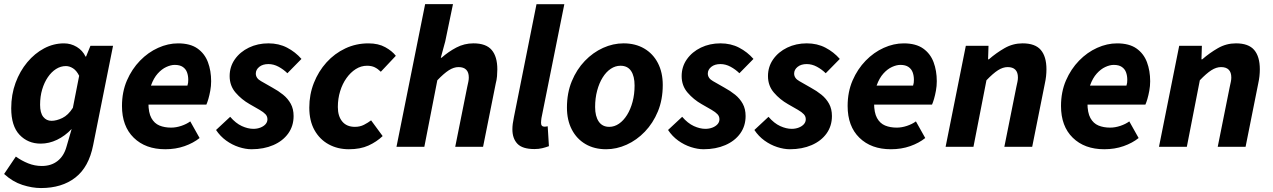

<svg xmlns="http://www.w3.org/2000/svg" viewBox="-24 -721 6250 943"><path d="M177.4 202.6Q134 202.6 86.1 187.2Q38.1 171.7 -3.8 133.5L53.8 48Q82 68.3 114.3 81.3Q146.6 94.2 181.4 94.2Q227.6 94.2 258.8 69.6Q289.9 45.1 302.4 0.2L327.9 -87.6Q295.2 -53.2 256.1 -34.4Q217 -15.6 175.8 -15.6Q113.2 -15.6 72.1 -58.8Q31.1 -102 31.1 -189.2Q31.1 -256.2 52.3 -313.9Q73.5 -371.6 110 -415.3Q146.5 -459 192.8 -483.5Q239.1 -508 290.2 -508Q324 -508 352.9 -490.7Q381.8 -473.3 396.2 -443H398.6L420.2 -496H531.2L433.5 -8.1Q412.4 99.5 346.2 151Q280 202.6 177.4 202.6ZM228.8 -127.6Q253.3 -127.6 282.1 -141.4Q311 -155.3 333.9 -191.5L364.8 -348.8Q352.2 -374.1 334.9 -385.3Q317.5 -396.5 299.6 -396.5Q274 -396.5 251.3 -382.1Q228.6 -367.7 211 -341.9Q193.4 -316.1 183.1 -281.6Q172.9 -247.2 172.9 -206.5Q172.9 -166.5 188.5 -147Q204 -127.6 228.8 -127.6Z M787.6 12Q690.7 12 632.9 -44.5Q575.1 -100.9 575.1 -200.5Q575.1 -269.5 599.4 -325.8Q623.8 -382 663.7 -423Q703.6 -464 752.5 -486Q801.4 -508 850.5 -508Q910.2 -508 945.8 -482.9Q981.4 -457.8 997.2 -415.7Q1013 -373.6 1013 -322Q1013 -298.3 1008.8 -275.7Q1004.7 -253.2 999.4 -235Q994 -216.9 989.6 -207.3H676.6L687.3 -300.7H896.6Q899 -308.4 899.8 -314.6Q900.6 -320.8 900.6 -329.1Q900.6 -349.2 894.5 -365.8Q888.4 -382.4 873.7 -392.3Q859 -402.3 834 -402.3Q815.4 -402.3 793 -392.1Q770.6 -381.9 750.7 -359.8Q730.7 -337.6 717.9 -301.9Q705 -266.2 705 -215.1Q705 -167.5 719.5 -141.2Q734 -114.9 759.1 -104.5Q784.2 -94.2 816.3 -94.2Q840.8 -94.2 866.6 -102.8Q892.3 -111.5 910.5 -124.8L956.3 -43.1Q925.8 -18.6 882.5 -3.3Q839.3 12 787.6 12Z M1211.5 12Q1182.3 12 1149.2 1.3Q1116.2 -9.4 1086.8 -30.6Q1057.5 -51.8 1037.1 -82.6L1106.5 -147.3Q1133.9 -115.5 1163.8 -101.8Q1193.7 -88.2 1220.5 -88.2Q1239 -88.2 1254.9 -94.3Q1270.8 -100.5 1280.2 -111Q1289.5 -121.5 1289.5 -135.2Q1289.5 -149.6 1279.9 -159.9Q1270.4 -170.2 1250.8 -181.6Q1231.2 -192.9 1202 -209.6Q1162.5 -232 1133.2 -266Q1103.9 -299.9 1103.9 -347.2Q1103.9 -393.4 1129.5 -429.8Q1155.1 -466.2 1198.5 -487.2Q1242 -508.1 1294.6 -508.1Q1345.5 -508.1 1386.1 -486.9Q1426.7 -465.8 1456.6 -431.6L1387.5 -361.3Q1368.2 -380.3 1344 -393.3Q1319.9 -406.3 1294.3 -406.3Q1266.4 -406.3 1249.4 -392.6Q1232.4 -378.8 1232.4 -359.8Q1232.4 -336.6 1258 -322.5Q1283.7 -308.4 1314.2 -290.4Q1342.9 -274.9 1366.4 -255.9Q1390 -236.8 1404 -211.3Q1418 -185.8 1418 -151.1Q1418 -102.3 1391.6 -65.4Q1365.1 -28.6 1318.3 -8.3Q1271.4 12 1211.5 12Z M1689.4 12Q1634.2 12 1590.3 -12.1Q1546.3 -36.1 1520.7 -81.7Q1495.1 -127.4 1495.1 -192.5Q1495.1 -256.8 1517.6 -313.8Q1540.1 -370.8 1579.7 -414.6Q1619.3 -458.4 1672 -483.2Q1724.7 -508 1785.6 -508Q1834.3 -508 1868.2 -489.2Q1902.1 -470.4 1920.1 -446.9L1846.4 -368.6Q1832.1 -382.8 1816.6 -390.4Q1801.1 -398.1 1778.5 -398.1Q1749.4 -398.1 1723.5 -381.8Q1697.7 -365.4 1677.8 -337.5Q1657.8 -309.6 1646.6 -273Q1635.3 -236.4 1635.3 -195.4Q1635.3 -150.4 1657 -124.2Q1678.6 -98 1719.2 -98Q1744 -98 1763.7 -108.1Q1783.4 -118.2 1798.6 -129.9L1855.4 -52.7Q1825.7 -24.4 1785.7 -6.2Q1745.7 12 1689.4 12Z M1923.3 0 2064 -700.6H2200.8L2162.9 -518.2L2141 -437.6H2145Q2178.2 -467 2217.4 -487.6Q2256.6 -508.1 2301.3 -508.1Q2363.3 -508.1 2390.9 -475.6Q2418.6 -443.1 2418.6 -380.6Q2418.6 -364.2 2417.1 -346.4Q2415.6 -328.5 2410.6 -310L2348.6 0H2211.8L2270.5 -292.8Q2273.9 -308.4 2276.2 -319.3Q2278.5 -330.3 2278.5 -340.3Q2278.5 -365.9 2265.7 -378.7Q2253 -391.5 2228.1 -391.5Q2204.9 -391.5 2180.5 -376Q2156.1 -360.4 2123.9 -326.7L2060.1 0Z M2601.2 11.1Q2541.9 11.1 2517.3 -14.9Q2492.6 -40.8 2492.6 -85.7Q2492.6 -98.9 2494.4 -113.2Q2496.2 -127.4 2500.2 -146.2L2611 -700.4H2747.7L2635.3 -141.1Q2634.3 -132.5 2633.8 -127.8Q2633.3 -123.1 2633.3 -117.5Q2633.3 -98.8 2650.4 -98.8Q2653.4 -98.8 2656.7 -99.3Q2660 -99.8 2666 -100.8L2672 -3.1Q2657.3 2.4 2639.5 6.8Q2621.6 11.1 2601.2 11.1Z M2953.1 12Q2895.1 12 2851.7 -13.3Q2808.4 -38.6 2784.5 -84.7Q2760.5 -130.8 2760.5 -192.5Q2760.5 -264.4 2784.4 -322.2Q2808.3 -380.1 2848.3 -421.7Q2888.4 -463.4 2937.9 -485.8Q2987.4 -508.1 3038.5 -508.1Q3096.6 -508.1 3139.9 -482.8Q3183.3 -457.5 3207.2 -411.4Q3231.1 -365.3 3231.1 -303.6Q3231.1 -231.7 3207.3 -173.9Q3183.4 -116.1 3143.3 -74.4Q3103.3 -32.7 3053.8 -10.4Q3004.2 12 2953.1 12ZM2968.3 -98Q2993.7 -98 3016.2 -113.5Q3038.7 -129 3055.8 -156.5Q3072.9 -184 3082.8 -221Q3092.7 -258 3092.7 -300.9Q3092.7 -346.9 3075.5 -372.5Q3058.3 -398.1 3023.4 -398.1Q2998.2 -398.1 2975.6 -383Q2953 -367.9 2935.9 -340.4Q2918.8 -313 2908.9 -276Q2898.9 -239 2898.9 -195.2Q2898.9 -150.3 2916.5 -124.2Q2934.1 -98 2968.3 -98Z M3431.5 12Q3402.3 12 3369.2 1.3Q3336.2 -9.4 3306.8 -30.6Q3277.5 -51.8 3257.1 -82.6L3326.5 -147.3Q3353.9 -115.5 3383.8 -101.8Q3413.7 -88.2 3440.5 -88.2Q3459 -88.2 3474.9 -94.3Q3490.8 -100.5 3500.2 -111Q3509.5 -121.5 3509.5 -135.2Q3509.5 -149.6 3499.9 -159.9Q3490.4 -170.2 3470.8 -181.6Q3451.2 -192.9 3422 -209.6Q3382.5 -232 3353.2 -266Q3323.9 -299.9 3323.9 -347.2Q3323.9 -393.4 3349.5 -429.8Q3375.1 -466.2 3418.5 -487.2Q3462 -508.1 3514.6 -508.1Q3565.5 -508.1 3606.1 -486.9Q3646.7 -465.8 3676.6 -431.6L3607.5 -361.3Q3588.2 -380.3 3564 -393.3Q3539.9 -406.3 3514.3 -406.3Q3486.4 -406.3 3469.4 -392.6Q3452.4 -378.8 3452.4 -359.8Q3452.4 -336.6 3478 -322.5Q3503.7 -308.4 3534.2 -290.4Q3562.9 -274.9 3586.4 -255.9Q3610 -236.8 3624 -211.3Q3638 -185.8 3638 -151.1Q3638 -102.3 3611.6 -65.4Q3585.1 -28.6 3538.3 -8.3Q3491.4 12 3431.5 12Z M3855.5 12Q3826.3 12 3793.2 1.3Q3760.2 -9.4 3730.8 -30.6Q3701.5 -51.8 3681.1 -82.6L3750.5 -147.3Q3777.9 -115.5 3807.8 -101.8Q3837.7 -88.2 3864.5 -88.2Q3883 -88.2 3898.9 -94.3Q3914.8 -100.5 3924.2 -111Q3933.5 -121.5 3933.5 -135.2Q3933.5 -149.6 3923.9 -159.9Q3914.4 -170.2 3894.8 -181.6Q3875.2 -192.9 3846 -209.6Q3806.5 -232 3777.2 -266Q3747.9 -299.9 3747.9 -347.2Q3747.9 -393.4 3773.5 -429.8Q3799.1 -466.2 3842.5 -487.2Q3886 -508.1 3938.6 -508.1Q3989.5 -508.1 4030.1 -486.9Q4070.7 -465.8 4100.6 -431.6L4031.5 -361.3Q4012.2 -380.3 3988 -393.3Q3963.9 -406.3 3938.3 -406.3Q3910.4 -406.3 3893.4 -392.6Q3876.4 -378.8 3876.4 -359.8Q3876.4 -336.6 3902 -322.5Q3927.7 -308.4 3958.2 -290.4Q3986.9 -274.9 4010.4 -255.9Q4034 -236.8 4048 -211.3Q4062 -185.8 4062 -151.1Q4062 -102.3 4035.6 -65.4Q4009.1 -28.6 3962.3 -8.3Q3915.4 12 3855.5 12Z M4351.6 12Q4254.7 12 4196.9 -44.5Q4139.1 -100.9 4139.1 -200.5Q4139.1 -269.5 4163.4 -325.8Q4187.8 -382 4227.7 -423Q4267.6 -464 4316.5 -486Q4365.4 -508 4414.5 -508Q4474.2 -508 4509.8 -482.9Q4545.4 -457.8 4561.2 -415.7Q4577 -373.6 4577 -322Q4577 -298.3 4572.8 -275.7Q4568.7 -253.2 4563.4 -235Q4558 -216.9 4553.6 -207.3H4240.6L4251.3 -300.7H4460.6Q4463 -308.4 4463.8 -314.6Q4464.6 -320.8 4464.6 -329.1Q4464.6 -349.2 4458.5 -365.8Q4452.4 -382.4 4437.7 -392.3Q4423 -402.3 4398 -402.3Q4379.4 -402.3 4357 -392.1Q4334.6 -381.9 4314.7 -359.8Q4294.7 -337.6 4281.9 -301.9Q4269 -266.2 4269 -215.1Q4269 -167.5 4283.5 -141.2Q4298 -114.9 4323.1 -104.5Q4348.2 -94.2 4380.3 -94.2Q4404.8 -94.2 4430.6 -102.8Q4456.3 -111.5 4474.5 -124.8L4520.3 -43.1Q4489.8 -18.6 4446.5 -3.3Q4403.3 12 4351.6 12Z M4620.3 0 4719.6 -496.1H4831L4828.9 -429.7H4832.9Q4869.1 -461.2 4910.1 -484.7Q4951.1 -508.1 4998.3 -508.1Q5060.3 -508.1 5087.9 -475.6Q5115.6 -443.1 5115.6 -380.6Q5115.6 -364.2 5113.7 -346.4Q5111.7 -328.5 5107.6 -310L5045.6 0H4908.8L4967.5 -292.8Q4970.9 -308.4 4973.2 -319.3Q4975.5 -330.3 4975.5 -340.3Q4975.5 -365.9 4962.7 -378.7Q4950 -391.5 4925.1 -391.5Q4901.9 -391.5 4877.5 -376Q4853.1 -360.4 4820.9 -326.7L4757.1 0Z M5399.6 12Q5302.7 12 5244.9 -44.5Q5187.1 -100.9 5187.1 -200.5Q5187.1 -269.5 5211.4 -325.8Q5235.8 -382 5275.7 -423Q5315.6 -464 5364.5 -486Q5413.4 -508 5462.5 -508Q5522.2 -508 5557.8 -482.9Q5593.4 -457.8 5609.2 -415.7Q5625 -373.6 5625 -322Q5625 -298.3 5620.8 -275.7Q5616.7 -253.2 5611.4 -235Q5606 -216.9 5601.6 -207.3H5288.6L5299.3 -300.7H5508.6Q5511 -308.4 5511.8 -314.6Q5512.6 -320.8 5512.6 -329.1Q5512.6 -349.2 5506.5 -365.8Q5500.4 -382.4 5485.7 -392.3Q5471 -402.3 5446 -402.3Q5427.4 -402.3 5405 -392.1Q5382.6 -381.9 5362.7 -359.8Q5342.7 -337.6 5329.9 -301.9Q5317 -266.2 5317 -215.1Q5317 -167.5 5331.5 -141.2Q5346 -114.9 5371.1 -104.5Q5396.2 -94.2 5428.3 -94.2Q5452.8 -94.2 5478.6 -102.8Q5504.3 -111.5 5522.5 -124.8L5568.3 -43.1Q5537.8 -18.6 5494.5 -3.3Q5451.3 12 5399.6 12Z M5668.3 0 5767.6 -496.1H5879L5876.9 -429.7H5880.9Q5917.1 -461.2 5958.1 -484.7Q5999.1 -508.1 6046.3 -508.1Q6108.3 -508.1 6135.9 -475.6Q6163.6 -443.1 6163.6 -380.6Q6163.6 -364.2 6161.7 -346.4Q6159.7 -328.5 6155.6 -310L6093.6 0H5956.8L6015.5 -292.8Q6018.9 -308.4 6021.2 -319.3Q6023.5 -330.3 6023.5 -340.3Q6023.5 -365.9 6010.7 -378.7Q5998 -391.5 5973.1 -391.5Q5949.9 -391.5 5925.5 -376Q5901.1 -360.4 5868.9 -326.7L5805.1 0Z"/></svg>

Font: Source Sans 3 VF
Style: Italic
Weight: 200
Italic angle: -11°
Designer: Paul D. Hunt
Foundry: Adobe Systems Incorporated
Version: Version 3.042;hotconv 1.0.118;makeotfexe 2.5.65603